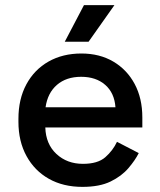

<svg xmlns="http://www.w3.org/2000/svg" viewBox="-20 -716 624 750"><path d="M302 14Q227 14 171 -17.5Q115 -49 83.5 -106.5Q52 -164 52 -240V-252Q52 -329 83 -386.5Q114 -444 169.5 -475.5Q225 -507 298 -507Q369 -507 422.5 -475.5Q476 -444 506 -388Q536 -332 536 -257V-218H157Q159 -153 200.5 -114.5Q242 -76 304 -76Q362 -76 391.5 -102Q421 -128 437 -162L522 -118Q508 -90 481.5 -59Q455 -28 412 -7Q369 14 302 14ZM158 -297H431Q427 -353 391 -384.5Q355 -416 297 -416Q239 -416 202.5 -384.5Q166 -353 158 -297ZM233 -553 308 -696H427L326 -553Z"/></svg>

Font: Space Grotesk Medium
Style: Regular
Weight: 500
Designer: Florian Karsten
Foundry: Florian Karsten
Version: Version 2.000